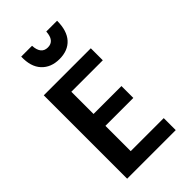

<svg xmlns="http://www.w3.org/2000/svg" viewBox="-283 -1045 1143 1143"><g transform="rotate(-45 288.0 -474.0)"><path d="M480 6H71V-696H467V-595H202V-408H437V-308H202V-95H480ZM290 -782Q219 -782 177.5 -826.5Q136 -871 139 -954H230Q234 -880 290 -880Q346 -880 350 -954H441Q441 -870 401.5 -826Q362 -782 290 -782Z"/></g></svg>

Font: Repo
Style: DemiBold
Weight: 600
Designer: Stefan Peev
Foundry: Context Ltd
Version: Version 001.000